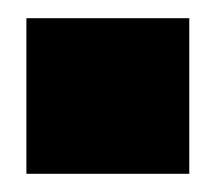

<svg xmlns="http://www.w3.org/2000/svg" viewBox="-20 -191 237 211"><path d="M9 0H188V-171H9Z"/></svg>

Font: Blinker Headline
Style: Regular
Weight: 900
Width: 4
Designer: Juergen Huber
Foundry: supertype
Version: Version 1.015;PS 1.15;hotconv 1.0.88;makeotf.lib2.5.647800